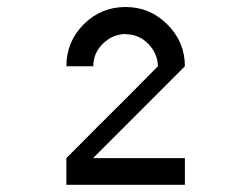

<svg xmlns="http://www.w3.org/2000/svg" viewBox="-20 -853 707 540"><path d="M500 -333.3H166.7V-408.3Q265.8 -508.3 333.3 -575L424.2 -666.7Q423.3 -702.5 397.1 -729.6Q370.8 -756.7 333.3 -756.7V-757.5Q296.7 -756.7 269.6 -730.4Q242.5 -704.2 242.5 -666.7H166.7Q166.7 -735.8 215.4 -784.6Q264.2 -833.3 333.3 -833.3Q401.7 -833.3 450.8 -784.2Q500 -735 500 -666.7L241.7 -408.3H500Z"/></svg>

Font: 0xA000-Squareish-Mono
Style: Squareish-Mono
Weight: 400
Version: Version 0.1